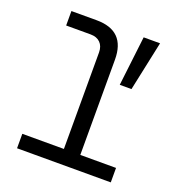

<svg xmlns="http://www.w3.org/2000/svg" viewBox="-129 -817 858 924"><g transform="rotate(20 300.0 -355.0)"><path d="M60 0V-74H273V-568Q273 -600 255 -618Q237 -636 205 -636H80V-710H209Q357 -710 357 -562V-74H540V0ZM420 -456 450 -710H534L480 -456Z"/></g></svg>

Font: Geist Mono
Style: Regular
Weight: 400
Monospace: yes
Designer: Basement.studio, Andrés Briganti, Mateo Zaragoza
Foundry: Basement.studio, Vercel, Andrés Briganti, Guido Ferreyra, Mateo Zaragoza
Version: Version 1.500; ttfautohint (v1.8.4.7-5d5b)